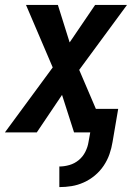

<svg xmlns="http://www.w3.org/2000/svg" viewBox="-32 -540 552 783"><path d="M210 223V139Q230 139 251 133Q272 127 289 113Q306 99 316 79Q326 59 329 39L336 0H270L221 -153L118 0H-12L183 -265L74 -520H204L252 -367L356 -520H486L291 -255L359 -96H450L427 39Q423 64 414.5 88.5Q406 113 391 135.5Q376 158 355 175.5Q334 193 309.5 204Q285 215 260 219Q235 223 210 223Z"/></svg>

Font: Iosevka Oblique
Style: Bold
Weight: 700
Italic angle: -9°
Monospace: yes
Designer: Belleve Invis
Foundry: Belleve Invis
Version: Version 32.5.0; ttfautohint (v1.8.4)